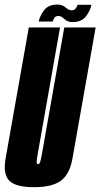

<svg xmlns="http://www.w3.org/2000/svg" viewBox="-45 -792 427 817"><path d="M99.5 4.5Q21.5 4.5 -5.8 -23.5Q-33 -51.5 -21 -118.5L77.5 -675H210.5L115.5 -137Q111 -112.5 111 -103Q110.5 -96 113.5 -94.5Q115 -93.5 116.5 -93.5Q123 -93.5 126 -103Q129 -112.5 133.5 -137L228.5 -675H362L263.5 -118.5Q252 -51.5 214.8 -23.5Q177.5 4.5 99.5 4.5ZM263.5 -698Q242.5 -698 229 -711Q215.5 -724 204.5 -724Q191.5 -724 186.2 -716Q181 -708 179.5 -700.5H119.5Q125 -725.5 143 -749Q161 -772.5 199.5 -772.5Q220.5 -772.5 234.2 -760.2Q248 -748 260 -748Q270.5 -748 277 -756Q283.5 -764 285 -771.5H344Q339 -746.5 320.5 -722.2Q302 -698 263.5 -698Z"/></svg>

Font: Anybody UltraCondensed Regular
Style: Bold Italic
Weight: 700
Width: 1
Italic angle: -10°
Designer: Tyler Finck
Foundry: Etcetera Type Company
Version: Version 1.010; ttfautohint (v1.8.3) -l 8 -r 50 -G 200 -x 14 